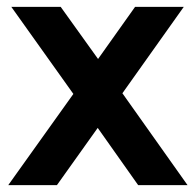

<svg xmlns="http://www.w3.org/2000/svg" viewBox="-20 -540 571 560"><path d="M383 0H527L337 -268L516 -520H374L266 -368L157 -520H13L194 -266L4 0H146L265 -167Z"/></svg>

Font: Aspekta 600
Style: Regular
Weight: 600
Designer: Ivo Dolenc
Version: Version 2.100